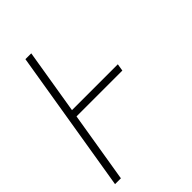

<svg xmlns="http://www.w3.org/2000/svg" viewBox="-215 -832 930 930"><g transform="rotate(-45 250.0 -367.5)"><path d="M13 0 134 -735H174L119 -401H433L427 -364H113L53 0Z"/></g></svg>

Font: Iosevka Extralight Oblique
Style: Regular
Weight: 200
Italic angle: -9°
Monospace: yes
Designer: Belleve Invis
Foundry: Belleve Invis
Version: Version 32.5.0; ttfautohint (v1.8.4)